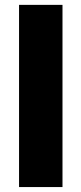

<svg xmlns="http://www.w3.org/2000/svg" viewBox="-20 -757 329 777"><path d="M57.1 0V-737.3H232.9V0Z"/></svg>

Font: Epilogue ExtraBold
Style: Regular
Weight: 800
Designer: Tyler Finck
Foundry: Etcetera Type Co
Version: Version 2.112